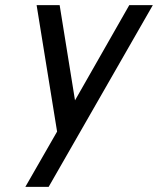

<svg xmlns="http://www.w3.org/2000/svg" viewBox="-20 -521 617 750"><path d="M79 209H170L577 -501H485L273 -129L213 -501H123L203 -7Z"/></svg>

Font: Advent Pro SemiBold
Style: Italic
Weight: 600
Italic angle: -12°
Version: Version 3.000